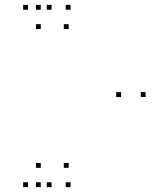

<svg xmlns="http://www.w3.org/2000/svg" viewBox="-20 -760 660 790"><path d="M192.2 -720V-740H172.2V-720ZM95.3 -720V-740H75.3V-720ZM95.3 10V-10H75.3V10ZM192.2 10V-10H172.2V10ZM262.5 -69.5V-89.5H242.5V-69.5ZM147.8 -69.5V-89.5H127.8V-69.5ZM147.8 10V-10H127.8V10ZM270.5 10V-10H250.5V10ZM579.2 -360.8V-380.8H559.2V-360.8ZM270.5 -720V-740H250.5V-720ZM147.8 -720V-740H127.8V-720ZM147.8 -640.5V-660.5H127.8V-640.5ZM262.5 -640.5V-660.5H242.5V-640.5ZM478 -360.8V-380.8H458V-360.8Z"/></svg>

Font: Monaspace Neon Dots Var
Style: Regular
Weight: 400
Designer: Riley Cran and the Lettermatic Team
Version: Version 1.100 (Monaspace Neon Dots)